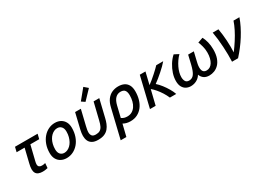

<svg xmlns="http://www.w3.org/2000/svg" viewBox="-6 -1735 3957 2869"><g transform="rotate(-30 1973.0 -300.5)"><path d="M250 9Q208 9 178.5 -3Q149 -15 134.5 -40.5Q120 -66 120 -105Q120 -126 124 -151Q128 -176 135 -203L192 -438H54L74 -521H464L444 -438H291L229 -184Q226 -171 223.5 -158Q221 -145 221 -133Q221 -103 237.5 -89.5Q254 -76 283 -76Q298 -76 313 -78Q328 -80 343 -85L336 -2Q314 3 292.5 6Q271 9 250 9Z M662 13Q607 13 564.5 -10Q522 -33 498.5 -76Q475 -119 475 -179Q475 -259 498.5 -324Q522 -389 562 -435.5Q602 -482 654.5 -507.5Q707 -533 765 -533Q821 -533 863 -510Q905 -487 928.5 -444.5Q952 -402 952 -342Q952 -262 929 -196.5Q906 -131 866 -84.5Q826 -38 773.5 -12.5Q721 13 662 13ZM670 -73Q698 -73 724.5 -85Q751 -97 774.5 -119.5Q798 -142 815.5 -174Q833 -206 843.5 -246Q854 -286 854 -333Q854 -388 827.5 -417.5Q801 -447 757 -447Q729 -447 702.5 -435Q676 -423 652.5 -400.5Q629 -378 611.5 -346Q594 -314 584 -274Q574 -234 574 -187Q574 -132 600 -102.5Q626 -73 670 -73Z M1205 12Q1143 12 1105 -9.5Q1067 -31 1050.5 -68Q1034 -105 1034 -153Q1034 -176 1037.5 -201.5Q1041 -227 1047 -253L1111 -521H1210L1147 -259Q1141 -233 1136 -207Q1131 -181 1131 -158Q1131 -123 1148.5 -99Q1166 -75 1214 -75Q1257 -75 1284.5 -91Q1312 -107 1329.5 -142Q1347 -177 1360 -234L1430 -521H1528L1456 -222Q1446 -176 1429 -134Q1412 -92 1385 -59Q1358 -26 1315 -7Q1272 12 1205 12ZM1322 -575 1264 -614 1405 -786 1470 -730Z M1490 185 1609 -311Q1627 -390 1663.5 -438.5Q1700 -487 1750 -509.5Q1800 -532 1858 -532Q1916 -532 1958 -511.5Q2000 -491 2023 -448.5Q2046 -406 2046 -340Q2046 -265 2027 -200.5Q2008 -136 1971.5 -88.5Q1935 -41 1882.5 -14Q1830 13 1761 13Q1728 13 1697 5.5Q1666 -2 1638 -18L1588 185ZM1756 -73Q1802 -73 1837 -93Q1872 -113 1896 -148.5Q1920 -184 1932 -230.5Q1944 -277 1944 -330Q1944 -388 1922 -416.5Q1900 -445 1849 -445Q1796 -445 1759 -407.5Q1722 -370 1703 -290L1658 -103Q1682 -86 1705.5 -79.5Q1729 -73 1756 -73Z M2102 0 2227 -521H2325L2275 -313Q2308 -337 2342.5 -365.5Q2377 -394 2409 -423Q2441 -452 2468 -477.5Q2495 -503 2511 -521H2631Q2609 -494 2576.5 -462Q2544 -430 2506.5 -397Q2469 -364 2432 -334Q2395 -304 2364 -282Q2403 -248 2441 -199Q2479 -150 2509.5 -97.5Q2540 -45 2555 0H2446Q2424 -51 2394 -98.5Q2364 -146 2330 -186Q2296 -226 2262 -254L2200 0Z M2805 10Q2764 10 2728 -8Q2692 -26 2669.5 -65.5Q2647 -105 2647 -169Q2647 -232 2668.5 -297.5Q2690 -363 2728 -424.5Q2766 -486 2817 -532L2894 -492Q2861 -459 2834 -419.5Q2807 -380 2787 -338.5Q2767 -297 2756.5 -256Q2746 -215 2746 -179Q2746 -135 2763.5 -105.5Q2781 -76 2825 -76Q2878 -76 2910.5 -121Q2943 -166 2968 -271L3003 -420H3101L3066 -273Q3061 -253 3055.5 -225Q3050 -197 3050 -169Q3050 -144 3056.5 -123Q3063 -102 3079.5 -89Q3096 -76 3126 -76Q3158 -76 3184 -92Q3210 -108 3228.5 -137.5Q3247 -167 3257.5 -209.5Q3268 -252 3268 -304Q3268 -361 3254 -414Q3240 -467 3225 -499L3314 -531Q3338 -489 3353 -429Q3368 -369 3368 -300Q3368 -214 3346.5 -154.5Q3325 -95 3289.5 -59Q3254 -23 3211 -6.5Q3168 10 3124 10Q3071 10 3035 -14Q2999 -38 2980 -86Q2952 -39 2905 -14.5Q2858 10 2805 10Z M3518 0Q3521 -56 3520 -122Q3519 -188 3515 -257.5Q3511 -327 3503.5 -394Q3496 -461 3485 -521H3584Q3602 -419 3608.5 -311.5Q3615 -204 3610 -108Q3661 -176 3707 -247.5Q3753 -319 3788 -388.5Q3823 -458 3844 -521H3946Q3923 -454 3888.5 -385Q3854 -316 3812 -249Q3770 -182 3721.5 -119Q3673 -56 3622 0Z"/></g></svg>

Font: Ubuntu Sans Medium
Style: Italic
Weight: 500
Italic angle: -13.5°
Designer: Dalton Maag Ltd
Foundry: Dalton Maag Ltd
Version: Version 1.006